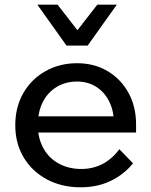

<svg xmlns="http://www.w3.org/2000/svg" viewBox="-20 -781 644 817"><path d="M488 -146 546 -86Q507 -38 450.5 -11Q394 16 323 16Q242 16 179 -18Q116 -52 80.5 -111.5Q45 -171 45 -248Q45 -325 79 -384.5Q113 -444 173 -478Q233 -512 308 -512Q381 -512 437.5 -478.5Q494 -445 526.5 -386.5Q559 -328 559 -251V-245H465V-254Q465 -308 445 -348.5Q425 -389 389.5 -411.5Q354 -434 308 -434Q259 -434 221 -411Q183 -388 162 -346.5Q141 -305 141 -249Q141 -193 164.5 -150.5Q188 -108 230 -85Q272 -62 326 -62Q425 -62 488 -146ZM559 -217H114V-286H543L559 -251ZM139 -761H225L348 -603H271L394 -761H477L353 -587H263Z"/></svg>

Font: Wix Madefor Display Medium
Style: Regular
Weight: 500
Designer: Dalton Maag Ltd
Foundry: Dalton Maag Ltd
Version: Version 3.100